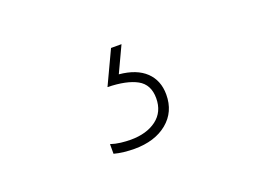

<svg xmlns="http://www.w3.org/2000/svg" viewBox="-52 -104 603 448"><g transform="rotate(-20 250.0 120.0)"><path d="M219 240Q207 240 193.5 238.5Q180 237 169 234V210Q181 214 194 215.5Q207 217 218 217Q258 217 282.5 198.5Q307 180 307 146Q307 112 281.5 98Q256 84 209 83L248 0H274L244 64Q287 68 309.5 89.5Q332 111 332 146Q332 189 301 214.5Q270 240 219 240Z"/></g></svg>

Font: Noto Sans Mono ExtraCondensed Thin
Style: Regular
Weight: 100
Width: 2
Designer: Monotype Design Team
Foundry: Monotype Imaging Inc.
Version: Version 2.014; ttfautohint (v1.8.4.7-5d5b)